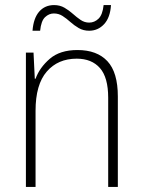

<svg xmlns="http://www.w3.org/2000/svg" viewBox="-20 -736 562 756"><path d="M285 -539Q362 -539 403 -495Q444 -451 444 -356V0H406V-351Q406 -431 373.5 -468Q341 -505 282 -505Q208 -505 164 -454Q120 -403 120 -300V0H82V-529H112L117 -426H120Q136 -470 176 -504.5Q216 -539 285 -539ZM108 -615Q112 -665 134.5 -690.5Q157 -716 193 -716Q216 -716 234 -705.5Q252 -695 267 -681.5Q282 -668 297.5 -657.5Q313 -647 331 -647Q352 -647 368 -662.5Q384 -678 388 -716H417Q414 -667 390 -641Q366 -615 331 -615Q308 -615 290 -625.5Q272 -636 257 -649.5Q242 -663 226.5 -673Q211 -683 192 -683Q173 -683 157.5 -668.5Q142 -654 138 -615Z"/></svg>

Font: Noto Sans Sinhala UI SemiCondensed ExtraLight
Style: Regular
Weight: 200
Width: 4
Designer: Jelle Bosma - Monotype Design Team
Foundry: Monotype Imaging Inc.
Version: Version 2.006; ttfautohint (v1.8.4.7-5d5b)